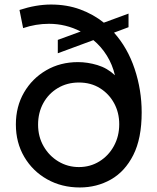

<svg xmlns="http://www.w3.org/2000/svg" viewBox="-20 -815 694 847"><path d="M332 12Q407 12 469 -23Q531 -58 568 -131Q605 -204 605 -319Q605 -418 574 -511Q543 -604 483 -671L547 -695V-755L438 -715Q392 -752 333.5 -773.5Q275 -795 205 -795Q139 -795 66 -771L82 -691Q138 -710 196 -710Q270 -710 336 -676L235 -639V-580L392 -638Q427 -609 451.5 -569.5Q476 -530 487 -483Q453 -515 409.5 -528Q366 -541 324 -541Q246 -541 184 -505Q122 -469 86 -407Q50 -345 50 -266Q50 -186 87 -123Q124 -60 188 -24Q252 12 332 12ZM328 -78Q279 -78 238 -102.5Q197 -127 172.5 -169.5Q148 -212 148 -265Q148 -318 171 -360Q194 -402 235 -426.5Q276 -451 328 -451Q381 -451 421 -426Q461 -401 483.5 -359.5Q506 -318 506 -267Q506 -214 482.5 -171Q459 -128 418.5 -103Q378 -78 328 -78Z"/></svg>

Font: Plus Jakarta Sans Medium
Style: Regular
Weight: 500
Designer: Gumpita Rahayu
Foundry: Tokotype
Version: Version 2.004; ttfautohint (v1.8.3)